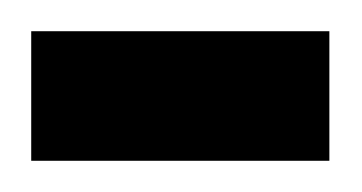

<svg xmlns="http://www.w3.org/2000/svg" viewBox="-24 -704 232 123"><path d="M-4 -601H187V-684H-4Z"/></svg>

Font: Modon Arabic
Style: Bold
Weight: 700
Designer: Ahmedzaza
Foundry: Ahmedzaza
Version: Version 2.010